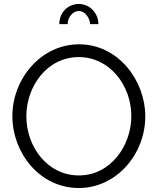

<svg xmlns="http://www.w3.org/2000/svg" viewBox="-20 -937 791 962"><path d="M375 -882C403 -882 428 -853 432 -816H473C473 -872 429 -917 375 -917C319 -917 277 -873 277 -816H319C319 -851 346 -882 375 -882ZM375 5C564 5 708 -165 708 -354C708 -532 574 -715 376 -715C187 -715 42 -544 42 -355C42 -173 177 5 375 5ZM112 -355C112 -502 214 -651 375 -651C529 -651 638 -510 638 -355C638 -209 536 -58 375 -58C219 -58 112 -200 112 -355Z"/></svg>

Font: Raleway Reg
Style: Regular
Weight: 400
Designer: Matt McInerney, Pablo Impallari, Rodrigo Fuenzalida
Foundry: Matt McInerney, Pablo Impallari, Rodrigo Fuenzalida
Version: Version 3.00 July 28, 2015